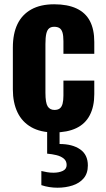

<svg xmlns="http://www.w3.org/2000/svg" viewBox="-20 -608 496 896"><path d="M233 10Q169 10 126 -14.5Q83 -39 61.5 -84Q40 -129 40 -191V-386Q40 -451 61.5 -495.5Q83 -540 126 -564Q169 -588 233 -588Q295 -588 337 -568.5Q379 -549 399.5 -510Q420 -471 420 -412V-357H276V-416Q276 -442 271.5 -456.5Q267 -471 257.5 -477Q248 -483 233 -483Q218 -483 209 -475.5Q200 -468 196 -450.5Q192 -433 192 -402V-175Q192 -128 202.5 -111.5Q213 -95 234 -95Q250 -95 259 -102Q268 -109 272 -124Q276 -139 276 -162V-232H420V-169Q420 -111 399 -70.5Q378 -30 336 -10Q294 10 233 10ZM248 268Q229 268 210 265Q191 262 173 256V190Q185 193 199.5 195.5Q214 198 229 198Q255 198 273 189.5Q291 181 291 162Q291 143 277.5 132Q264 121 243.5 116Q223 111 200 109V0H258V64Q318 64 354 89Q390 114 390 164Q390 201 370.5 224Q351 247 318.5 257.5Q286 268 248 268Z"/></svg>

Font: Oswald SemiBold
Style: Regular
Weight: 600
Designer: Vernon Adams
Foundry: Vernon Adams
Version: Version 4.103;gftools[0.9.33.dev8+g029e19f]